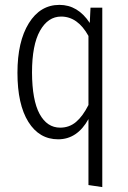

<svg xmlns="http://www.w3.org/2000/svg" viewBox="-20 -554 519 779"><path d="M347.2 -522.9H395V205.1L338.9 196.8V-70.8Q293.5 11.2 215.8 11.2Q139.2 11.2 95 -59.6Q50.8 -130.4 50.8 -258.8Q50.8 -385.3 96.9 -459.7Q143.1 -534.2 221.2 -534.2Q295.9 -534.2 344.2 -460.9ZM224.1 -36.1Q261.2 -36.1 288.6 -59.3Q315.9 -82.5 338.9 -127.9V-408.2Q295.4 -486.8 228 -486.8Q174.8 -486.8 142.3 -429.2Q109.9 -371.6 109.9 -259.8Q110.4 -147.5 140.6 -91.8Q170.9 -36.1 224.1 -36.1Z"/></svg>

Font: Fira Sans Compressed Light
Style: Regular
Weight: 300
Width: 1
Designer: Carrois Corporate & Edenspiekermann AG
Foundry: Carrois Corporate GbR & Edenspiekermann AG
Version: Version 4.203;PS 004.203;hotconv 1.0.88;makeotf.lib2.5.64775